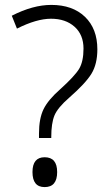

<svg xmlns="http://www.w3.org/2000/svg" viewBox="-20 -744 451 779"><path d="M138.2 -184.1V-202.1Q138.2 -263.2 156.7 -301Q175.3 -338.9 224.1 -381.8Q282.7 -434.6 300.8 -464.4Q318.8 -494.1 318.8 -546.9Q318.8 -603 282.5 -635.5Q246.1 -668 187 -668Q128.4 -668 48.8 -627.9L27.8 -680.2Q113.8 -724.1 188 -724.1Q274.4 -724.1 324.7 -675.8Q375 -627.4 375 -543.9Q375 -484.4 351.3 -445.3Q327.6 -406.2 261.2 -348.1Q213.9 -307.1 200.9 -275.4Q188 -243.7 188 -188V-184.1ZM161.1 -106Q211.9 -106 211.9 -45.9Q211.9 15.1 161.1 15.1Q111.8 15.1 111.8 -45.9Q111.8 -106 161.1 -106Z"/></svg>

Font: Droid Sans TV
Style: Regular
Weight: 300
Version: Version 1.00